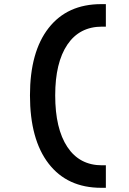

<svg xmlns="http://www.w3.org/2000/svg" viewBox="-20 -811 626 929"><path d="M469.7 97.7Q305.7 97.7 215.3 -19.3Q125 -136.2 125 -349.6Q125 -560.1 215.3 -675.5Q305.7 -791 469.7 -791H492.2V-682.1H473.6Q364.7 -682.1 305.9 -595Q247.1 -507.8 247.1 -349.6Q247.1 -188.5 305.9 -99.9Q364.7 -11.2 473.6 -11.2H492.2V97.7Z"/></svg>

Font: Cascadia Code SemiBold
Style: Regular
Weight: 600
Monospace: yes
Designer: Aaron Bell
Foundry: Saja Typeworks
Version: Version 2404.023; ttfautohint (v1.8.4)